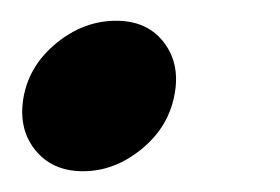

<svg xmlns="http://www.w3.org/2000/svg" viewBox="-20 -157 270 185"><path d="M60 8Q30 8 13.5 -13Q-3 -34 3 -65Q9 -95 35 -116Q61 -137 92 -137Q122 -137 138 -116Q154 -95 148 -65Q142 -34 116 -13Q90 8 60 8Z"/></svg>

Font: Epunda Sans SemiBold
Style: Italic
Weight: 600
Italic angle: -12.0243°
Designer: Simon Atzbach
Foundry: typofactur
Version: Version 2.204; ttfautohint (v1.8.4.7-5d5b)